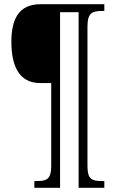

<svg xmlns="http://www.w3.org/2000/svg" viewBox="-20 -780 554 911"><path d="M143 111H265V-722H353V111H475V79H464C416 79 395 71 395 8V-655C395 -720 419 -728 465 -728H475V-760H172C69 -760 34 -689 34 -582C34 -478 64 -386 170 -386H223V8C223 71 201 79 154 79H143Z"/></svg>

Font: Noto Serif Hebrew Condensed Light
Style: Regular
Weight: 300
Width: 3
Designer: Monotype Design Team
Foundry: Monotype Imaging Inc.
Version: Version 2.004